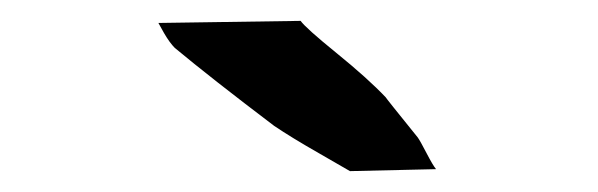

<svg xmlns="http://www.w3.org/2000/svg" viewBox="-20 -770 573 184"><path d="M397.9 -607.9 315.4 -606Q311.5 -608.4 285.4 -623.3Q259.3 -638.2 242.7 -649.4Q182.1 -695.3 147.5 -724.1Q142.6 -729 137.2 -738.3L131.8 -748L268.1 -750Q272.9 -743.2 302.7 -719Q332.5 -694.8 349.6 -676.8Q349.6 -676.3 380.4 -638.2Q382.8 -634.8 388.9 -623Q395 -611.3 397.9 -607.9Z"/></svg>

Font: Khula Bold
Style: Regular
Weight: 700
Designer: Erin McLaughlin, Steve Matteson
Version: Version 1.000;PS 1.0;hotconv 1.0.72;makeotf.lib2.5.5900